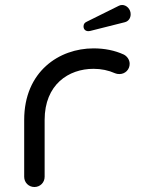

<svg xmlns="http://www.w3.org/2000/svg" viewBox="-20 -750 564 770"><path d="M159 -269C159 -411 255 -474 355 -474C386 -474 415 -468 442 -456C447 -454 452 -453 459 -453C482 -453 500 -471 500 -494C500 -510 490 -524 477 -531C440 -548 399 -556 355 -556C218 -556 77 -464 77 -269V-41C77 -18 95 0 118 0C141 0 159 -18 159 -41ZM328 -663C319 -659 315 -653 315 -644C315 -631 325 -622 342 -626L481 -661C496 -665 504 -678 504 -693C504 -714 487 -730 470 -730C465 -730 461 -729 457 -727Z"/></svg>

Font: Fabada
Style: Regular
Weight: 400
Designer: deFharo
Foundry: deFharo.com
Version: Version 4.000 2011 initial release